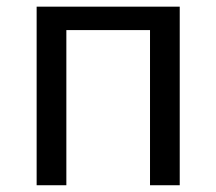

<svg xmlns="http://www.w3.org/2000/svg" viewBox="-20 -548 640 568"><path d="M511.7 -528.3V0H423.8V-459H176.3V0H88.4V-528.3Z"/></svg>

Font: Liberation Mono
Style: Regular
Weight: 400
Monospace: yes
Designer: Steve Matteson
Foundry: Ascender Corporation
Version: Version 2.1.5